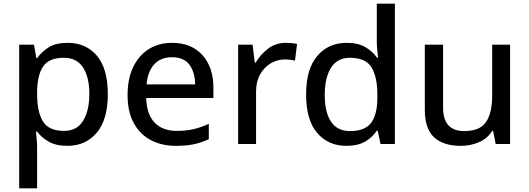

<svg xmlns="http://www.w3.org/2000/svg" viewBox="-20 -780 2867 1040"><path d="M347 -548Q445 -548 504.5 -478.5Q564 -409 564 -270Q564 -132 504 -61Q444 10 345 10Q283 10 243.5 -13Q204 -36 181 -67H175Q177 -49 179 -24Q181 1 181 20V240H84V-538H164L177 -465H181Q205 -499 243.5 -523.5Q282 -548 347 -548ZM326 -467Q247 -467 215 -422Q183 -377 181 -287V-270Q181 -174 212.5 -122.5Q244 -71 328 -71Q397 -71 430.5 -126.5Q464 -182 464 -271Q464 -361 430 -414Q396 -467 326 -467Z M912 -548Q1016 -548 1076 -482Q1136 -416 1136 -305V-249H772Q774 -162 817 -116.5Q860 -71 937 -71Q989 -71 1029 -80.5Q1069 -90 1111 -109V-26Q1070 -7 1029.5 1.5Q989 10 933 10Q856 10 797 -21Q738 -52 704.5 -113.5Q671 -175 671 -265Q671 -354 701.5 -417Q732 -480 786 -514Q840 -548 912 -548ZM911 -470Q851 -470 815.5 -431.5Q780 -393 774 -323H1037Q1036 -389 1006 -429.5Q976 -470 911 -470Z M1529 -548Q1543 -548 1560 -546.5Q1577 -545 1589 -542L1578 -452Q1551 -458 1523 -458Q1482 -458 1446.5 -437Q1411 -416 1389 -377Q1367 -338 1367 -285V0H1270V-538H1348L1360 -441H1365Q1390 -484 1431.5 -516Q1473 -548 1529 -548Z M1856 10Q1758 10 1698 -60Q1638 -130 1638 -268Q1638 -406 1698.5 -477Q1759 -548 1858 -548Q1919 -548 1958.5 -525Q1998 -502 2022 -468H2028Q2026 -482 2023.5 -508Q2021 -534 2021 -552V-760H2119V0H2041L2026 -72H2021Q1998 -37 1958.5 -13.5Q1919 10 1856 10ZM1876 -70Q1957 -70 1990.5 -115Q2024 -160 2024 -251V-267Q2024 -363 1992.5 -415Q1961 -467 1875 -467Q1807 -467 1773 -413Q1739 -359 1739 -266Q1739 -172 1773 -121Q1807 -70 1876 -70Z M2743 -538V0H2665L2651 -71H2646Q2620 -29 2574 -9.5Q2528 10 2476 10Q2381 10 2331 -36.5Q2281 -83 2281 -186V-538H2380V-197Q2380 -70 2494 -70Q2580 -70 2613 -119.5Q2646 -169 2646 -262V-538Z"/></svg>

Font: Noto Sans Kayah Li Medium
Style: Regular
Weight: 500
Designer: Monotype Design Team, Sérgio Martins
Foundry: Monotype Imaging Inc.
Version: Version 2.002; ttfautohint (v1.8.4.7-5d5b)